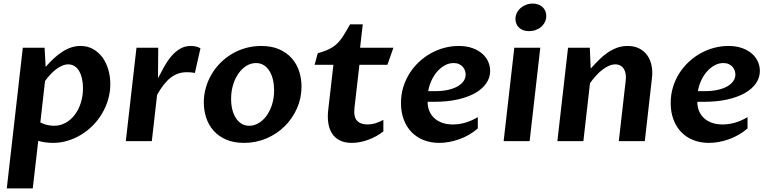

<svg xmlns="http://www.w3.org/2000/svg" viewBox="-20 -782 4259 1064"><path d="M232.9 -411.6Q255.4 -437 278.3 -458.3Q301.3 -479.5 325 -494.9Q348.6 -510.3 373.8 -518.8Q398.9 -527.3 426.3 -527.3Q465.3 -527.3 496.1 -510Q526.9 -492.7 548.1 -463.4Q569.3 -434.1 580.3 -395.8Q591.3 -357.4 591.3 -315.9Q591.3 -272.5 579.3 -231.2Q567.4 -189.9 546.1 -153.8Q524.9 -117.7 495.4 -87.6Q465.8 -57.6 430.4 -35.9Q395 -14.2 355.2 -2.2Q315.4 9.8 273.9 9.8Q252 9.8 230.5 6.8Q209 3.9 191.9 -1.5L161.6 262.2H17.6L106.4 -517.6H227.1ZM203.6 -103.5Q222.7 -93.3 242.9 -89.1Q263.2 -85 278.8 -85Q313.5 -85 343 -101.1Q372.6 -117.2 394 -145.5Q415.5 -173.8 427.7 -211.9Q439.9 -250 439.9 -293.5Q439.9 -322.8 434.3 -346.9Q428.7 -371.1 418.2 -388.7Q407.7 -406.2 392.6 -415.8Q377.4 -425.3 358.4 -425.3Q341.8 -425.3 325 -418.2Q308.1 -411.1 291.7 -398.9Q275.4 -386.7 259.5 -369.6Q243.7 -352.5 229.5 -333Z M736.3 -517.6H856.9Q856.4 -474.6 856.2 -432.9Q856 -391.1 855.5 -348.1Q871.1 -378.9 888.7 -410.6Q906.2 -442.4 927.7 -468.3Q949.2 -494.1 976.1 -510.7Q1002.9 -527.3 1037.6 -527.3Q1052.2 -527.3 1066.2 -524.2Q1080.1 -521 1090.8 -514.2L1060.1 -377.9Q1046.9 -380.4 1036.4 -381.1Q1025.9 -381.8 1015.6 -381.8Q989.7 -381.8 967.5 -374.3Q945.3 -366.7 925.5 -351.3Q905.8 -335.9 887.2 -312.3Q868.7 -288.6 850.6 -256.8L821.3 0H677.2Z M1332.5 9.8Q1274.4 9.8 1232.4 -8.8Q1190.4 -27.3 1163.1 -58.3Q1135.7 -89.4 1122.6 -129.9Q1109.4 -170.4 1109.4 -214.4Q1109.4 -255.9 1120.6 -295.4Q1131.8 -335 1152.1 -369.6Q1172.4 -404.3 1201.2 -433.3Q1230 -462.4 1265.4 -483.4Q1300.8 -504.4 1341.8 -515.9Q1382.8 -527.3 1427.7 -527.3Q1485.4 -527.3 1527.3 -508.8Q1569.3 -490.2 1596.9 -459Q1624.5 -427.7 1637.7 -387.2Q1650.9 -346.7 1650.9 -302.2Q1650.9 -238.8 1626 -182.1Q1601.1 -125.5 1558.1 -82.8Q1515.1 -40 1457 -15.1Q1398.9 9.8 1332.5 9.8ZM1361.3 -85Q1388.7 -85 1413.6 -99.9Q1438.5 -114.7 1457.5 -141.1Q1476.6 -167.5 1487.8 -203.4Q1499 -239.3 1499 -281.7Q1499 -312.5 1492.7 -339.8Q1486.3 -367.2 1473.6 -387.9Q1460.9 -408.7 1442.1 -420.7Q1423.3 -432.6 1398.4 -432.6Q1370.6 -432.6 1345.7 -417.2Q1320.8 -401.9 1301.8 -375Q1282.7 -348.1 1271.7 -312Q1260.7 -275.9 1260.7 -234.4Q1260.7 -202.6 1267.3 -175.5Q1273.9 -148.4 1286.9 -128.2Q1299.8 -107.9 1318.4 -96.4Q1336.9 -85 1361.3 -85Z M1827.6 -422.9H1723.6L1740.7 -486.8Q1767.6 -494.6 1787.1 -502.4Q1806.6 -510.3 1821.8 -519.8Q1836.9 -529.3 1848.6 -540.8Q1860.4 -552.2 1871.3 -567.4Q1882.3 -582.5 1893.8 -602.1Q1905.3 -621.6 1919.9 -647H1990.2L1975.6 -517.6H2160.2L2127 -422.9H1971.7L1944.3 -183.6Q1939 -135.3 1958 -113.8Q1977.1 -92.3 2016.6 -92.3Q2038.6 -92.3 2059.1 -98.4Q2079.6 -104.5 2104.5 -117.7V-53.7Q2064.9 -22.9 2018.6 -6.6Q1972.2 9.8 1929.7 9.8Q1889.6 9.8 1862.5 -4.2Q1835.4 -18.1 1819.8 -42.7Q1804.2 -67.4 1799.3 -100.6Q1794.4 -133.8 1798.8 -172.4Z M2414.1 9.8Q2367.2 9.8 2328.4 -5.4Q2289.6 -20.5 2261.5 -49.1Q2233.4 -77.6 2217.8 -118.7Q2202.1 -159.7 2202.1 -210.9Q2202.1 -257.3 2214.6 -298.6Q2227.1 -339.8 2249.3 -375Q2271.5 -410.2 2301.8 -438.5Q2332 -466.8 2367.4 -486.6Q2402.8 -506.3 2442.1 -516.8Q2481.4 -527.3 2521.5 -527.3Q2564.9 -527.3 2597.7 -515.6Q2630.4 -503.9 2652.3 -484.6Q2674.3 -465.3 2685.3 -440.4Q2696.3 -415.5 2696.3 -389.2Q2696.3 -352.1 2675 -320.8Q2653.8 -289.6 2613.8 -266.6Q2573.7 -243.7 2516.1 -230.7Q2458.5 -217.8 2386.2 -217.8H2349.6Q2349.6 -191.4 2358.6 -168.5Q2367.7 -145.5 2385.3 -128.7Q2402.8 -111.8 2429 -102.1Q2455.1 -92.3 2489.7 -92.3Q2524.9 -92.3 2558.8 -102.3Q2592.8 -112.3 2627.9 -132.8V-70.3Q2604.5 -49.8 2577.9 -34.7Q2551.3 -19.5 2523.4 -9.8Q2495.6 0 2467.8 4.9Q2439.9 9.8 2414.1 9.8ZM2494.1 -432.6Q2468.3 -432.6 2445.1 -419.9Q2421.9 -407.2 2403.1 -385.7Q2384.3 -364.3 2371.1 -335.9Q2357.9 -307.6 2353 -276.9H2392.1Q2429.2 -276.9 2460.2 -283.4Q2491.2 -290 2513.7 -302.2Q2536.1 -314.5 2548.3 -331.5Q2560.5 -348.6 2560.5 -369.1Q2560.5 -379.9 2556.6 -391.1Q2552.7 -402.3 2544.7 -411.6Q2536.6 -420.9 2523.9 -426.8Q2511.2 -432.6 2494.1 -432.6Z M2830.1 -517.6H2974.1L2915 0H2771ZM2911.1 -609.4Q2894 -609.4 2880.1 -614.5Q2866.2 -619.6 2856.4 -628.7Q2846.7 -637.7 2841.6 -650.1Q2836.4 -662.6 2836.4 -676.8Q2836.4 -694.3 2844 -710Q2851.6 -725.6 2864.5 -737.1Q2877.4 -748.5 2895 -755.4Q2912.6 -762.2 2932.6 -762.2Q2949.7 -762.2 2963.6 -756.8Q2977.5 -751.5 2987.3 -742.2Q2997.1 -732.9 3002.2 -720.5Q3007.3 -708 3007.3 -693.4Q3007.3 -675.8 2999.8 -660.4Q2992.2 -645 2979.2 -633.5Q2966.3 -622.1 2948.7 -615.7Q2931.2 -609.4 2911.1 -609.4Z M3127.9 -517.6H3248.5L3253.4 -401.9Q3275.9 -426.8 3298.8 -449.7Q3321.8 -472.7 3346.4 -489.7Q3371.1 -506.8 3398.7 -517.1Q3426.3 -527.3 3458.5 -527.3Q3495.6 -527.3 3522.9 -513.2Q3550.3 -499 3567.1 -475.1Q3584 -451.2 3590.6 -419.4Q3597.2 -387.7 3593.3 -352.5L3553.2 0H3409.2L3447.8 -338.9Q3449.7 -356.9 3447 -372.8Q3444.3 -388.7 3437 -400.4Q3429.7 -412.1 3417.7 -418.7Q3405.8 -425.3 3389.6 -425.3Q3372.1 -425.3 3353.5 -417Q3335 -408.7 3316.9 -394.5Q3298.8 -380.4 3281.7 -361.3Q3264.6 -342.3 3249.5 -320.8L3212.9 0H3068.8Z M3908.7 9.8Q3861.8 9.8 3823 -5.4Q3784.2 -20.5 3756.1 -49.1Q3728 -77.6 3712.4 -118.7Q3696.8 -159.7 3696.8 -210.9Q3696.8 -257.3 3709.2 -298.6Q3721.7 -339.8 3743.9 -375Q3766.1 -410.2 3796.4 -438.5Q3826.7 -466.8 3862.1 -486.6Q3897.5 -506.3 3936.8 -516.8Q3976.1 -527.3 4016.1 -527.3Q4059.6 -527.3 4092.3 -515.6Q4125 -503.9 4147 -484.6Q4168.9 -465.3 4179.9 -440.4Q4190.9 -415.5 4190.9 -389.2Q4190.9 -352.1 4169.7 -320.8Q4148.4 -289.6 4108.4 -266.6Q4068.4 -243.7 4010.7 -230.7Q3953.1 -217.8 3880.9 -217.8H3844.2Q3844.2 -191.4 3853.3 -168.5Q3862.3 -145.5 3879.9 -128.7Q3897.5 -111.8 3923.6 -102.1Q3949.7 -92.3 3984.4 -92.3Q4019.5 -92.3 4053.5 -102.3Q4087.4 -112.3 4122.6 -132.8V-70.3Q4099.1 -49.8 4072.5 -34.7Q4045.9 -19.5 4018.1 -9.8Q3990.2 0 3962.4 4.9Q3934.6 9.8 3908.7 9.8ZM3988.8 -432.6Q3962.9 -432.6 3939.7 -419.9Q3916.5 -407.2 3897.7 -385.7Q3878.9 -364.3 3865.7 -335.9Q3852.5 -307.6 3847.7 -276.9H3886.7Q3923.8 -276.9 3954.8 -283.4Q3985.8 -290 4008.3 -302.2Q4030.8 -314.5 4043 -331.5Q4055.2 -348.6 4055.2 -369.1Q4055.2 -379.9 4051.3 -391.1Q4047.4 -402.3 4039.3 -411.6Q4031.2 -420.9 4018.6 -426.8Q4005.9 -432.6 3988.8 -432.6Z"/></svg>

Font: Proza Libre
Style: SemiBold Italic
Weight: 600
Designer: Jasper de Waard
Foundry: Jasper de Waard
Version: Version 1.000; ttfautohint (v1.4.1.8-43bc)